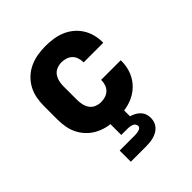

<svg xmlns="http://www.w3.org/2000/svg" viewBox="-205 -659 1010 1010"><g transform="rotate(-45 300.0 -154.0)"><path d="M297 8Q267 8 237.5 3Q208 -2 180.5 -14.5Q153 -27 131 -47.5Q109 -68 94.5 -94.5Q80 -121 74.5 -150.5Q69 -180 69 -210V-310Q69 -340 74.5 -369.5Q80 -399 94.5 -425.5Q109 -452 131 -472.5Q153 -493 180.5 -505.5Q208 -518 237.5 -523Q267 -528 297 -528Q325 -528 353.5 -524Q382 -520 408 -509.5Q434 -499 456.5 -481Q479 -463 494.5 -439Q510 -415 517.5 -387.5Q525 -360 525 -332V-325H379V-328Q379 -344 373.5 -360Q368 -376 356.5 -387Q345 -398 329 -403Q313 -408 297 -408Q279 -408 261.5 -401Q244 -394 233.5 -379Q223 -364 219 -346Q215 -328 215 -310V-210Q215 -192 219 -174Q223 -156 233.5 -141Q244 -126 261.5 -119Q279 -112 297 -112Q313 -112 329 -117Q345 -122 356.5 -133Q368 -144 373.5 -160Q379 -176 379 -192V-195H525V-188Q525 -160 517.5 -132.5Q510 -105 494.5 -81Q479 -57 456.5 -39Q434 -21 408 -10.5Q382 0 353.5 4Q325 8 297 8ZM185 220V137H300Q307 137 314 136Q321 135 328 133Q335 131 340.5 126.5Q346 122 346 115Q346 107 341.5 100.5Q337 94 330 91Q323 88 315.5 86.5Q308 85 300 85H249V-112H351V48Q365 52 378.5 59Q392 66 402.5 77Q413 88 418 102Q423 116 423 131Q423 146 418.5 159.5Q414 173 404.5 184Q395 195 382.5 202Q370 209 356.5 213Q343 217 328.5 218.5Q314 220 300 220Z"/></g></svg>

Font: Iosevka Aile Heavy
Style: Regular
Weight: 900
Designer: Belleve Invis
Foundry: Belleve Invis
Version: Version 31.1.0; ttfautohint (v1.8.4)